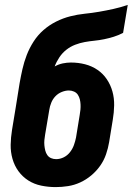

<svg xmlns="http://www.w3.org/2000/svg" viewBox="-20 -755 541 783"><path d="M207 8Q207 8 207 8Q207 8 207 8Q177 8 148 2Q119 -4 95.5 -19Q72 -34 55.5 -56.5Q39 -79 31 -107Q23 -135 23.5 -164.5Q24 -194 29 -225L44 -316Q48 -341 52 -366Q56 -391 60 -416Q65 -444 71.5 -473Q78 -502 89 -530.5Q100 -559 117 -585.5Q134 -612 157.5 -632.5Q181 -653 209 -667Q237 -681 266.5 -688.5Q296 -696 325.5 -699Q355 -702 384 -707Q413 -712 442.5 -718.5Q472 -725 501 -735L482 -621Q463 -611 443.5 -605Q424 -599 404.5 -595Q385 -591 365 -589Q345 -587 325.5 -583.5Q306 -580 286.5 -572.5Q267 -565 250.5 -552Q234 -539 222 -521Q210 -503 203 -484Q219 -493 236 -496.5Q253 -500 269 -500Q299 -500 326.5 -493Q354 -486 377 -470.5Q400 -455 415.5 -432Q431 -409 438.5 -382Q446 -355 445.5 -325.5Q445 -296 440 -267L425 -175Q421 -151 412.5 -126Q404 -101 388.5 -79Q373 -57 352 -39.5Q331 -22 307 -11Q283 0 257.5 4Q232 8 207 8ZM209 -106Q225 -106 240 -113.5Q255 -121 265.5 -134.5Q276 -148 281.5 -163.5Q287 -179 290 -194L305 -286Q307 -297 308 -307.5Q309 -318 308.5 -329Q308 -340 305.5 -350Q303 -360 297.5 -368.5Q292 -377 282 -381.5Q272 -386 261 -386Q247 -386 232 -380Q217 -374 206 -362.5Q195 -351 189 -336Q183 -321 181 -307L164 -206Q162 -195 161 -184Q160 -173 161 -162.5Q162 -152 164.5 -141.5Q167 -131 173 -122.5Q179 -114 188.5 -110Q198 -106 209 -106Z"/></svg>

Font: Iosevka SS04 Heavy Oblique
Style: Regular
Weight: 900
Italic angle: -9°
Monospace: yes
Designer: Belleve Invis
Foundry: Belleve Invis
Version: Version 19.0.0; ttfautohint (v1.8.4)